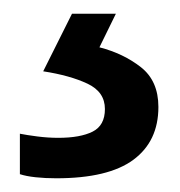

<svg xmlns="http://www.w3.org/2000/svg" viewBox="-20 -20 262 280"><path d="M211 136Q211 186 174.5 213Q138 240 62 240Q46 240 32 238.5Q18 237 9 234V175Q19 177 34.5 179Q50 181 65 181Q97 181 115 172Q133 163 133 139Q133 114 107.5 102Q82 90 43 84L85 0H149L125 49Q160 58 185.5 78Q211 98 211 136Z"/></svg>

Font: Noto Sans Sundanese Medium
Style: Regular
Weight: 500
Version: Version 2.003